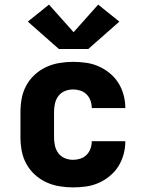

<svg xmlns="http://www.w3.org/2000/svg" viewBox="-20 -807 640 835"><path d="M298 8Q268 8 238 3Q208 -2 181 -14.5Q154 -27 131.5 -47.5Q109 -68 94.5 -94.5Q80 -121 74.5 -150.5Q69 -180 69 -210V-320Q69 -350 74.5 -379.5Q80 -409 94.5 -435.5Q109 -462 131.5 -482.5Q154 -503 181 -515.5Q208 -528 238 -533Q268 -538 298 -538Q326 -538 354.5 -534Q383 -530 409 -518.5Q435 -507 457.5 -488.5Q480 -470 495 -446Q510 -422 517.5 -394Q525 -366 525 -338Q525 -338 525 -338Q525 -338 525 -337H379Q379 -337 379 -337.5Q379 -338 379 -338Q379 -354 373.5 -369.5Q368 -385 356.5 -396.5Q345 -408 329.5 -413Q314 -418 298 -418Q279 -418 262 -411Q245 -404 234 -389.5Q223 -375 219 -356.5Q215 -338 215 -320V-210Q215 -192 219 -173.5Q223 -155 234 -140.5Q245 -126 262 -119Q279 -112 298 -112Q314 -112 329.5 -117Q345 -122 356.5 -133.5Q368 -145 373.5 -160.5Q379 -176 379 -192Q379 -192 379 -192.5Q379 -193 379 -193H525Q525 -192 525 -192Q525 -192 525 -192Q525 -164 517.5 -136Q510 -108 495 -84Q480 -60 457.5 -41.5Q435 -23 409 -11.5Q383 0 354.5 4Q326 8 298 8ZM236 -594 101 -713 193 -787 300 -667 407 -787 499 -713 364 -594Z"/></svg>

Font: Iosevka Curly Heavy Extended
Style: Regular
Weight: 900
Width: 7
Monospace: yes
Designer: Belleve Invis
Foundry: Belleve Invis
Version: Version 11.1.0; ttfautohint (v1.8.3)